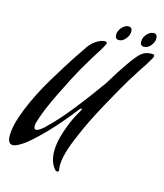

<svg xmlns="http://www.w3.org/2000/svg" viewBox="-139 -980 1016 1190"><g transform="rotate(15 368.5 -385.0)"><path d="M351 96Q351 107 342 107Q338 107 330 103Q291 61 291 -12Q291 -70 315.5 -142Q340 -214 364 -257L388 -300Q390 -303 390 -307Q390 -309 388 -309L378 -305Q290 -191 213 -113Q136 -35 94.5 -7.5Q53 20 33 20Q0 20 0 -33Q0 -102 44 -210.5Q88 -319 153.5 -427.5Q219 -536 257 -594Q295 -652 319 -686Q342 -717 370 -733.5Q398 -750 418 -750Q433 -750 433 -741Q433 -736 427 -726Q416 -702 369 -630Q348 -596 316.5 -541.5Q285 -487 221.5 -358Q158 -229 136 -149Q134 -140 134 -131Q134 -109 148 -109Q159 -109 183 -127Q187 -130 194.5 -136.5Q202 -143 230.5 -172Q259 -201 292 -239Q325 -277 380 -348Q435 -419 495 -504Q603 -682 650 -725Q677 -750 720 -750Q737 -750 737 -741Q737 -733 731 -723Q704 -675 678 -639Q657 -607 624 -553.5Q591 -500 517.5 -366Q444 -232 404 -134Q348 -7 348 66Q348 73 349.5 83.5Q351 94 351 96ZM500 -779Q475 -779 475 -807Q475 -832 495 -854.5Q515 -877 536 -877Q561 -877 561 -850Q561 -825 542 -802Q523 -779 500 -779ZM661 -779Q636 -779 636 -807Q636 -833 656 -855Q676 -877 698 -877Q722 -877 722 -849Q722 -824 703 -801.5Q684 -779 661 -779Z"/></g></svg>

Font: Aguafina Script
Style: Regular
Weight: 400
Designer: Angel Koziupa and Alejandro Paul
Foundry: Angel Koziupa and Alejandro Paul
Version: Version 1.000